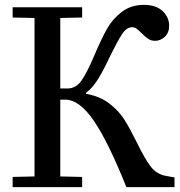

<svg xmlns="http://www.w3.org/2000/svg" viewBox="-20 -770 742 790"><path d="M32 -42 122 -44V-696L32 -698V-740H318V-698L228 -696V-406H258Q293 -406 316 -439.5Q339 -473 369 -544Q397 -610 420 -651Q443 -692 481 -721Q519 -750 572 -750Q622 -750 649 -724.5Q676 -699 676 -664Q676 -635 658 -618.5Q640 -602 618 -602Q602 -602 590 -610Q578 -618 563 -633Q550 -646 542 -652Q534 -658 524 -658Q501 -658 482.5 -630Q464 -602 434 -541Q408 -485 385 -447Q362 -409 334 -388V-384Q391 -374 430 -344Q469 -314 492.5 -276.5Q516 -239 544 -182Q575 -118 599.5 -85.5Q624 -53 664 -46L698 -40V0H500Q426 -185 366.5 -272.5Q307 -360 248 -360H228V-44L318 -42V0H32Z"/></svg>

Font: Minipax
Style: Regular
Weight: 400
Designer: Raphaël Ronot, Igor Stepanchenko (Cyrillic)
Foundry: steppetype
Version: Version 1.002